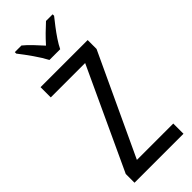

<svg xmlns="http://www.w3.org/2000/svg" viewBox="-300 -983 1023 1023"><g transform="rotate(-45 212.0 -471.5)"><path d="M399 0H30V-66L295 -637H36V-714H391V-647L125 -77H399ZM172 -783Q155 -816 126 -857.5Q97 -899 71 -932V-943H121Q142 -926 166 -901Q190 -876 213 -850Q239 -879 259.5 -899Q280 -919 306 -943H356V-932Q340 -912 320 -886Q300 -860 282 -833Q264 -806 253 -783Z"/></g></svg>

Font: Noto Sans Thai Cond
Style: Regular
Weight: 400
Width: 3
Designer: Monotype Design Team
Foundry: Monotype Imaging Inc.
Version: Version 2.002; ttfautohint (v1.8.4.7-5d5b)